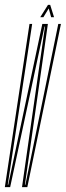

<svg xmlns="http://www.w3.org/2000/svg" viewBox="-36 -774 272 794"><path d="M-16 0 86 -675H97L-4 -10H-2L139 -675H162L67 -10H69L205 -675H216L77 0H55L150 -664H148L6 0ZM130.5 -703 162.5 -754H171.5L187.5 -703H175.5L165.5 -739L143.5 -703Z"/></svg>

Font: Anybody UltraCondensed Thin
Style: Italic
Weight: 100
Width: 1
Italic angle: -10°
Designer: Tyler Finck
Foundry: Etcetera Type Company
Version: Version 1.010; ttfautohint (v1.8.3) -l 8 -r 50 -G 200 -x 14 